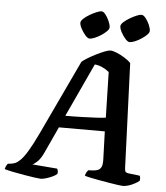

<svg xmlns="http://www.w3.org/2000/svg" viewBox="-100 -980 895 1033"><g transform="rotate(5 348.0 -463.0)"><path d="M158 0Q151 0 126 -3.5Q101 -7 68.5 -12.5Q36 -18 6.5 -24Q-23 -30 -39 -35Q-37 -44 -32.5 -53Q-28 -62 -24 -65L-8 -67Q2 -68 14 -72.5Q26 -77 42.5 -93Q59 -109 80.5 -144.5Q102 -180 131 -241L322 -646Q332 -655 352.5 -667.5Q373 -680 397 -692Q421 -704 441.5 -712Q462 -720 472 -720Q485 -720 506 -711.5Q527 -703 549 -689.5Q571 -676 584 -662L606 -95Q607 -80 611 -76Q615 -72 627 -70L687 -63Q690 -60 691 -53Q692 -46 690 -35Q680 -27 664 -18.5Q648 -10 631.5 -5Q615 0 602 0Q595 0 574.5 -3Q554 -6 526.5 -10.5Q499 -15 471.5 -20Q444 -25 423 -29.5Q402 -34 394 -37Q396 -48 400.5 -55.5Q405 -63 410 -68L434 -69Q450 -70 461.5 -74.5Q473 -79 479.5 -92Q486 -105 485 -133L480 -284H232L167 -143Q151 -108 133 -91.5Q115 -75 107 -73L242 -62Q245 -57 246.5 -49.5Q248 -42 246 -34Q238 -26 221 -18Q204 -10 186.5 -5Q169 0 158 0ZM261 -349Q312 -349 354.5 -350.5Q397 -352 428.5 -353.5Q460 -355 479 -358L473 -604Q456 -618 436 -627Q416 -636 395 -638ZM571 -774Q561 -774 548 -788.5Q535 -803 524.5 -822.5Q514 -842 514 -855Q514 -865 527 -877Q540 -889 558.5 -900Q577 -911 594.5 -918.5Q612 -926 622 -926Q633 -926 645 -911Q657 -896 665.5 -876.5Q674 -857 674 -843Q674 -834 662 -822Q650 -810 633 -799Q616 -788 599 -781Q582 -774 571 -774ZM355 -774Q345 -774 332 -788.5Q319 -803 308.5 -822.5Q298 -842 298 -855Q298 -865 311 -877Q324 -889 342.5 -900Q361 -911 379 -918.5Q397 -926 406 -926Q417 -926 428.5 -911Q440 -896 448.5 -876.5Q457 -857 457 -843Q457 -834 445 -822Q433 -810 416 -799Q399 -788 382 -781Q365 -774 355 -774Z"/></g></svg>

Font: Texturina 12pt
Style: Bold Italic
Weight: 700
Italic angle: -11°
Designer: Guillermo Torres Carreño
Foundry: Omnibus-Type
Version: Version 1.002